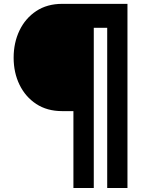

<svg xmlns="http://www.w3.org/2000/svg" viewBox="-20 -729 740 977"><path d="M628.6 227.5V-709.4H296.6Q219.9 -709.4 164.5 -672.8Q109.1 -636.1 79.2 -573.9Q49.4 -511.7 49.4 -435.4Q49.4 -359.2 79.4 -297.6Q109.4 -236.1 164.6 -199.8Q219.9 -163.6 296.6 -163.6H353.6V227.5H457.2V-587.7H525.5V227.5Z"/></svg>

Font: Estedad VF
Style: Regular
Weight: 100
Designer: Amin Abedi
Version: Version 7.3